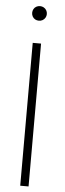

<svg xmlns="http://www.w3.org/2000/svg" viewBox="-61 -936 324 964"><g transform="rotate(5 101.0 -453.5)"><path d="M80 -720H122V0H80ZM64 -870Q64 -880.5 68.8 -889Q73.5 -897.5 82 -902.2Q90.5 -907 101 -907Q111 -907 119.5 -902.2Q128 -897.5 133 -889Q138 -880.5 138 -870Q138 -860 133 -851.5Q128 -843 119.5 -838.2Q111 -833.5 101 -833.5Q90.5 -833.5 82 -838.2Q73.5 -843 68.8 -851.5Q64 -860 64 -870Z"/></g></svg>

Font: Tap Sans
Style: Regular
Weight: 400
Designer: Tap Payments
Foundry: Tap Payments
Version: Version 1.001;Glyphs 3.1.2 (3151)